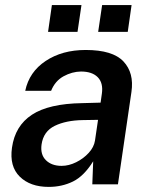

<svg xmlns="http://www.w3.org/2000/svg" viewBox="-20 -723 598 753"><path d="M171 10Q98.5 10 57.5 -30.2Q16.5 -70.5 27 -144Q39 -229.5 105.2 -273Q171.5 -316.5 302 -318.5L374.5 -320.5L379.5 -355.5Q385.5 -397.5 363.5 -420Q341.5 -442.5 297.5 -442.5Q262.5 -442 229.2 -423.8Q196 -405.5 180.5 -367H79Q94.5 -441 159.2 -484Q224 -527 316 -527Q422 -527 464.2 -482Q506.5 -437 495.5 -362.5L442.5 0H342L345.5 -90.5Q309.5 -32.5 266.2 -11.2Q223 10 171 10ZM221.5 -72.5Q250 -72.5 278.8 -86.8Q307.5 -101 328 -123.5Q348.5 -146 352.5 -171.5L364.5 -253L305 -252Q239 -251 194.8 -229.5Q150.5 -208 143 -156.5Q137.5 -117 160 -94.8Q182.5 -72.5 221.5 -72.5ZM365 -598 380.5 -703H496L481 -598ZM168.5 -598 183.5 -703H299.5L284 -598Z"/></svg>

Font: Public Sans SemiBold
Style: Italic
Weight: 600
Italic angle: -8°
Designer: The Public Sans project authors (U.S. Web Design System). Libre Franklin designed by Pablo Impallari and Rodrigo Fuenzal
Version: Version 1.007; ttfautohint (v1.8.1) -l 8 -r 50 -G 200 -x 14 